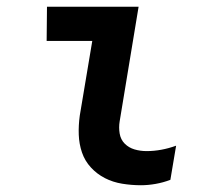

<svg xmlns="http://www.w3.org/2000/svg" viewBox="-20 -540 640 568"><path d="M397 8Q369 8 341.5 3.5Q314 -1 290.5 -13Q267 -25 249 -44.5Q231 -64 222.5 -89Q214 -114 213 -141.5Q212 -169 216 -198L253 -419H118L119 -520H390L334 -181Q331 -163 334 -145Q337 -127 349 -115Q361 -103 378 -98Q395 -93 414 -93Q435 -93 457 -97Q479 -101 501 -109L484 -8Q463 0 440.5 4Q418 8 397 8Z"/></svg>

Font: Iosevka Extended Oblique
Style: Bold
Weight: 700
Width: 7
Italic angle: -9°
Monospace: yes
Designer: Belleve Invis
Foundry: Belleve Invis
Version: Version 32.5.0; ttfautohint (v1.8.4)